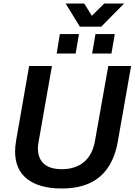

<svg xmlns="http://www.w3.org/2000/svg" viewBox="-20 -1062 767 1094"><path d="M332 12Q205 12 135.5 -41.5Q66 -95 66 -199Q66 -213 67.5 -229.5Q69 -246 72 -262L146 -686H276L201 -260Q200 -253 198 -240.5Q196 -228 196 -218Q196 -159 230.5 -128.5Q265 -98 332 -98Q409 -98 458 -138.5Q507 -179 521 -258L597 -686H727L651 -254Q635 -165 594 -105.5Q553 -46 487.5 -17Q422 12 332 12ZM303 -757 321 -868H430L411 -757ZM505 -757 524 -868H634L615 -757ZM687 -1042 557 -910H435L354 -1042H460L525 -937L469 -938L574 -1042Z"/></svg>

Font: Archivo SemiBold SemiBold
Style: Italic
Weight: 600
Italic angle: -10°
Version: Version 2.001